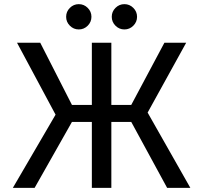

<svg xmlns="http://www.w3.org/2000/svg" viewBox="-20 -906 980 926"><path d="M248 -353 62 -700H174L327 -400H423V-700H517V-400H613L773 -700H878L692 -363L898 0H786L613 -318H517V0H423V-318H327L147 0H42ZM360 -764Q335 -764 317 -782Q299 -800 299 -825Q299 -850 317 -868Q335 -886 360 -886Q385 -886 403 -868Q421 -850 421 -825Q421 -800 403 -782Q385 -764 360 -764ZM580 -764Q555 -764 537 -782Q519 -800 519 -825Q519 -850 537 -868Q555 -886 580 -886Q605 -886 623 -868Q641 -850 641 -825Q641 -800 623 -782Q605 -764 580 -764Z"/></svg>

Font: Golos UI VF
Style: Regular
Weight: 400
Designer: A.Korolkova, Vitaly Kuzmin
Foundry: ParaType Ltd
Version: Version 2.000